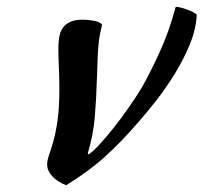

<svg xmlns="http://www.w3.org/2000/svg" viewBox="-20 -498 600 566"><path d="M152 -354Q152 -372 154.5 -388Q157 -404 165 -415.5Q173 -427 187 -433.5Q201 -440 224 -440Q238 -440 255.5 -437Q273 -434 281 -426Q277 -409 274.5 -396Q272 -383 270.5 -367.5Q269 -352 268 -330.5Q267 -309 266 -275Q264 -207 259.5 -153.5Q255 -100 239 -47Q239 -43 242 -43Q257 -54 276 -75Q295 -96 316 -122.5Q337 -149 358 -179Q379 -209 397 -238Q421 -280 450 -343Q479 -406 498 -478Q504 -478 513.5 -475.5Q523 -473 532.5 -469.5Q542 -466 549.5 -462Q557 -458 560 -455Q558 -412 539.5 -367Q521 -322 495 -280Q469 -238 440 -201Q411 -164 387 -137Q339 -81 290.5 -37Q242 7 175 48Q149 38 134 21.5Q119 5 119 -13Q119 -25 124.5 -40.5Q130 -56 137 -80.5Q144 -105 149.5 -142Q155 -179 155 -236Q155 -269 153.5 -302.5Q152 -336 152 -354Z"/></svg>

Font: Sweet Mavka Script
Style: Regular
Weight: 500
Designer: Pablo Impallari/Anastassiya Vishnevskaya
Foundry: Pablo Impallari/ Anastassiya Vishnevskaya
Version: Version 2.0/www.impallari.com/   behance.net/sweetcherry